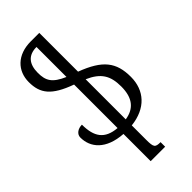

<svg xmlns="http://www.w3.org/2000/svg" viewBox="-304 -826 1127 1127"><g transform="rotate(-45 259.5 -262.5)"><path d="M216 235H336V197C292 197 286 190 286 127V8C414 -6 484 -85 484 -197C484 -318 435 -382 286 -438V-760H216C103 -760 38 -692 38 -599C38 -505 78 -451 216 -401V-40C118 -48 82 -101 82 -202C50 -202 22 -184 22 -155C22 -72 80 0 216 9ZM404 -197C404 -103 364 -54 286 -42V-375C374 -336 404 -287 404 -197ZM114 -600C114 -673 148 -713 216 -713V-464C133 -500 114 -535 114 -600Z"/></g></svg>

Font: Noto Serif Armenian ExtraCondensed Medium
Style: Regular
Weight: 500
Width: 2
Designer: Monotype Design Team
Foundry: Monotype Imaging Inc.
Version: Version 2.008